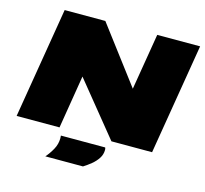

<svg xmlns="http://www.w3.org/2000/svg" viewBox="-123 -839 1251 1172"><g transform="rotate(15 502.5 -253.5)"><path d="M28 0 144 -700H401L670 -344L729 -700H1000L884 0H627L354 -336L299 0ZM320 46H600Q603 53 603 61Q603 90 587 114.5Q571 139 547 158.5Q523 178 499 193H261Q284 167 302.5 133.5Q321 100 321 63Q321 58 320.5 54Q320 50 320 46Z"/></g></svg>

Font: Georama ExtraExtended Black
Style: Italic
Weight: 900
Width: 8
Italic angle: -9°
Designer: Jean-Baptiste Levee
Foundry: Production Type
Version: Version 1.000